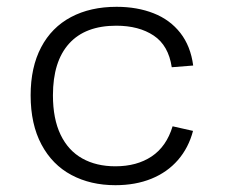

<svg xmlns="http://www.w3.org/2000/svg" viewBox="-20 -532 660 564"><path d="M319 12Q246 12 189.8 -18Q133.5 -48 101.8 -107.5Q70 -167 70 -252Q70 -334.5 100.8 -393Q131.5 -451.5 188.5 -481.8Q245.5 -512 322.5 -512Q383 -512 431.2 -493Q479.5 -474 509.8 -435.2Q540 -396.5 547.5 -339.5L484.5 -334.5Q475 -398.5 431.5 -427.5Q388 -456.5 321.5 -456.5Q230.5 -456.5 183 -404Q135.5 -351.5 135.5 -252Q135.5 -183 158 -136.2Q180.5 -89.5 221.8 -66.5Q263 -43.5 319 -43.5Q382 -43.5 425.5 -72.5Q469 -101.5 487 -161L547 -147.5Q534 -98 502.8 -62Q471.5 -26 424.8 -7Q378 12 319 12Z"/></svg>

Font: Monaspace Neon Var ExtraLight
Style: Regular
Weight: 200
Designer: Riley Cran and the Lettermatic Team
Version: Version 1.200 (Monaspace Neon Var)